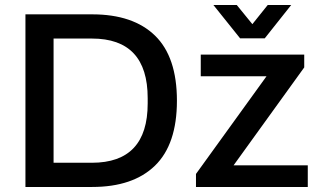

<svg xmlns="http://www.w3.org/2000/svg" viewBox="-20 -743 1274 763"><path d="M828.1 -723.1H920.9L982.9 -647L1043.9 -723.1H1137.2L1032.2 -590.8H934.1ZM81.1 0V-686H346.2Q509.3 -686 596.2 -601.3Q683.1 -516.6 683.1 -342.8Q683.1 -169.4 595.9 -84.7Q508.8 0 346.2 0ZM192.9 -96.2H345.2Q566.9 -96.2 566.9 -332V-353Q566.9 -589.8 345.2 -589.8H192.9ZM758.8 0V-51.8L1039.1 -439.9H777.8V-525.9H1189V-475.1L908.2 -85.9H1203.1V0Z"/></svg>

Font: Archivo Medium
Style: Regular
Weight: 500
Designer: Hector Gatti
Foundry: Omnibus-Type
Version: Version 2.001